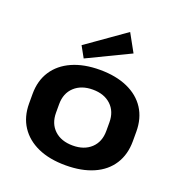

<svg xmlns="http://www.w3.org/2000/svg" viewBox="-143 -926 999 1059"><g transform="rotate(20 356.5 -396.5)"><path d="M357 10Q262 10 194 -20.5Q126 -51 89 -107.5Q52 -164 52 -242V-298Q52 -376 89 -432.5Q126 -489 194.5 -519.5Q263 -550 357 -550Q451 -550 519.5 -519.5Q588 -489 624.5 -432.5Q661 -376 661 -298V-242Q661 -164 624.5 -107Q588 -50 519.5 -20Q451 10 357 10ZM357 -106Q424 -106 464 -143.5Q504 -181 504 -245V-295Q504 -359 464 -396.5Q424 -434 357 -434Q290 -434 249.5 -396.5Q209 -359 209 -295V-245Q209 -181 249 -143.5Q289 -106 357 -106ZM499 -698 250 -578 214 -643 441 -803Z"/></g></svg>

Font: Pathway Extreme 72pt
Style: Bold
Weight: 700
Designer: Eduardo Rodriguez Tunni
Foundry: Eduardo Rodriguez Tunni
Version: Version 1.001;gftools[0.9.26]